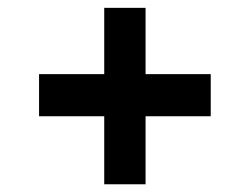

<svg xmlns="http://www.w3.org/2000/svg" viewBox="-20 -564 640 492"><path d="M247.1 -91.8V-266.1H80.1V-374H247.1V-543.9H353V-374H520V-266.1H353V-91.8Z"/></svg>

Font: Apfel Grotezk Mittel
Style: Regular
Weight: 500
Designer: Luigi Gorlero
Foundry: © 2023, Luigi Gorlero & Collletttivo
Version: Version 2.000;Glyphs 3.2 (3217)